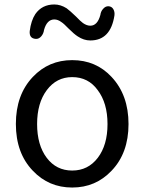

<svg xmlns="http://www.w3.org/2000/svg" viewBox="-20 -826 646 859"><path d="M303 13Q198 13 127 -62Q51 -141 51 -271.5Q51 -402 127 -482Q198 -557 303 -557Q409 -557 479 -482Q555 -401 555 -271Q555 -141 479 -62Q408 13 303 13ZM303 -63Q374 -63 417.5 -120Q461 -177 461 -271Q461 -365 417 -423Q375 -481 303 -481Q233 -481 189.5 -423Q146 -365 146 -271Q146 -177 189 -120Q232 -63 303 -63ZM384 -645Q355 -645 328 -663Q312 -673 286 -699Q266 -720 255 -727Q239 -739 223 -739Q190 -739 177 -692Q175 -676 165 -664Q154 -651 140 -652Q110 -654 113 -687Q119 -734 138 -763Q168 -806 223 -806Q251 -806 278 -789Q293 -778 320 -752Q340 -731 351 -723Q368 -711 384 -711Q416 -711 429 -759Q431 -775 441 -786Q452 -799 466 -798Q480 -797 487 -785Q494 -773 492 -757Q475 -645 384 -645Z"/></svg>

Font: GenSenRounded JP R
Style: Regular
Weight: 400
Version: Version 1.501;PS 1;hotconv 16.6.51;makeotf.lib2.5.65220